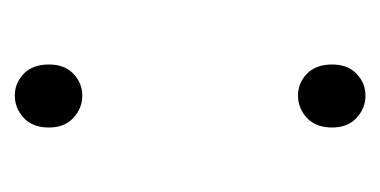

<svg xmlns="http://www.w3.org/2000/svg" viewBox="-147 -354 513 259"><g transform="rotate(-90 109.5 -224.5)"><path d="M110 -370Q93 -370 80 -382Q67 -394 67 -415Q67 -437 80 -449Q93 -461 110 -461Q127 -461 139.5 -449Q152 -437 152 -415Q152 -394 139.5 -382Q127 -370 110 -370ZM110 12Q93 12 80 0Q67 -12 67 -33Q67 -55 80 -67Q93 -79 110 -79Q127 -79 139.5 -67Q152 -55 152 -33Q152 -12 139.5 0Q127 12 110 12Z"/></g></svg>

Font: Giro Light
Style: Regular
Weight: 300
Designer: Paul D. Hunt
Foundry: Adobe Systems Incorporated
Version: Version 1.000;PS 1.0;hotconv 1.0.88;makeotf.lib2.5.647800